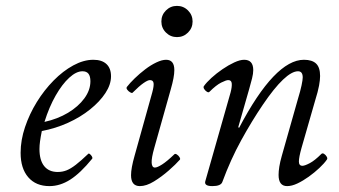

<svg xmlns="http://www.w3.org/2000/svg" viewBox="-20 -619 1150 652"><path d="M148 13Q102 13 76 -17Q50 -47 50 -100Q50 -143 65 -187.5Q80 -232 105 -272.5Q130 -313 162 -345.5Q194 -378 229 -397Q264 -416 297 -416Q326 -416 341.5 -401.5Q357 -387 357 -360Q357 -332 338 -303Q319 -274 286 -247.5Q253 -221 211 -202Q169 -183 122 -174Q118 -154 116 -139.5Q114 -125 114 -113Q114 -75 130 -55Q146 -35 176 -35Q192 -35 206 -40.5Q220 -46 237.5 -59.5Q255 -73 279 -96Q281 -99 285 -96Q289 -93 292 -88Q295 -83 293 -80Q253 -31 218.5 -9Q184 13 148 13ZM131 -205Q176 -215 211 -236Q246 -257 266.5 -285Q287 -313 287 -343Q287 -360 280.5 -368.5Q274 -377 260 -377Q239 -377 215 -355Q191 -333 169 -294.5Q147 -256 131 -205Z M455 13Q425 13 425 -24Q425 -36 428 -52.5Q431 -69 437 -90L497 -305Q503 -327 501.5 -337Q500 -347 489 -347Q482 -347 467.5 -337Q453 -327 430 -304Q428 -302 422 -305.5Q416 -309 412 -314.5Q408 -320 411 -324Q421 -337 437.5 -353Q454 -369 473 -383.5Q492 -398 511 -407Q530 -416 544 -416Q572 -416 572 -381Q572 -369 569 -353Q566 -337 560 -316L504 -117Q494 -82 495 -66Q496 -50 506 -50Q514 -50 530.5 -60.5Q547 -71 572 -95Q575 -98 580.5 -94.5Q586 -91 589.5 -85.5Q593 -80 591 -77Q577 -61 553 -40Q529 -19 503 -3Q477 13 455 13ZM581 -493Q559 -493 543.5 -508.5Q528 -524 528 -546Q528 -568 543.5 -583.5Q559 -599 581 -599Q603 -599 618.5 -583.5Q634 -568 634 -546Q634 -524 618.5 -508.5Q603 -493 581 -493Z M701 13Q673 13 677 -3L763 -305Q768 -324 767 -335.5Q766 -347 755 -347Q748 -347 731 -338.5Q714 -330 691 -307Q688 -304 682.5 -307.5Q677 -311 673.5 -316.5Q670 -322 672 -326Q681 -339 698 -354.5Q715 -370 735.5 -384Q756 -398 775.5 -407Q795 -416 809 -416Q840 -416 840 -381Q840 -369 836 -353Q832 -337 826 -316L789 -187L792 -185Q853 -301 908 -358.5Q963 -416 1012 -416Q1040 -416 1053.5 -403Q1067 -390 1067 -361Q1067 -348 1063.5 -328.5Q1060 -309 1050 -277L1004 -117Q995 -85 995 -70.5Q995 -56 1007 -56Q1015 -56 1032 -65Q1049 -74 1071 -96Q1075 -100 1080.5 -96.5Q1086 -93 1089.5 -87Q1093 -81 1090 -77Q1081 -64 1064.5 -48.5Q1048 -33 1028.5 -19Q1009 -5 990 4Q971 13 955 13Q926 13 926 -25Q926 -37 928.5 -53Q931 -69 937 -90L992 -284Q1000 -310 1004 -329Q1008 -348 1008 -356Q1008 -377 992 -377Q971 -377 941 -348.5Q911 -320 873 -264Q835 -208 799 -142.5Q763 -77 735 -1Q730 13 701 13Z"/></svg>

Font: Junicode VF
Style: Italic
Weight: 400
Italic angle: -11°
Designer: Peter S. Baker
Version: Version 2.209